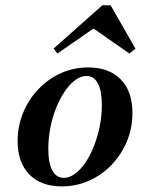

<svg xmlns="http://www.w3.org/2000/svg" viewBox="-20 -677 554 709"><path d="M208.6 11.3Q131.1 11.3 88.1 -33Q45.1 -77.3 45.1 -156.2Q45.1 -211.4 65.3 -260.5Q85.6 -309.7 121.6 -347.5Q157.5 -385.3 204.6 -406.7Q251.8 -428 305.5 -428Q382.6 -428 425.8 -383.9Q469 -339.8 469 -259.7Q469 -204 448.8 -155.3Q428.5 -106.6 392.8 -69Q357 -31.3 309.5 -10Q262 11.3 208.6 11.3ZM216.1 -20.2Q236.4 -20.2 257 -35.4Q277.6 -50.6 295.4 -76.7Q313.2 -102.8 326.9 -137.6Q340.5 -172.4 348.3 -211Q356.1 -249.5 356.1 -289.1Q356.1 -341.2 341.6 -368.8Q327.1 -396.5 299.2 -396.5Q278 -396.5 257.7 -381.3Q237.3 -366.1 219.5 -339.8Q201.7 -313.5 187.6 -279.1Q173.6 -244.7 166 -205.5Q158.4 -166.3 158.4 -126.8Q158.4 -75.1 173.1 -47.6Q187.8 -20.2 216.1 -20.2ZM192.1 -479.4 178 -497.7 357.9 -657.5H388.5L480.2 -497.3L457.6 -479.4L307.6 -584.1L354.3 -591.9Z"/></svg>

Font: Playfair 5pt SemiExpanded Light 12pt
Style: Italic
Weight: 300
Italic angle: -15.6°
Version: Version 2.000;gftools[0.9.28]